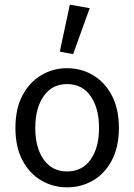

<svg xmlns="http://www.w3.org/2000/svg" viewBox="-20 -790 575 822"><path d="M267 12Q207 12 156.5 -17.5Q106 -47 76 -104Q46 -161 46 -242Q46 -324 76 -381Q106 -438 156.5 -468Q207 -498 267 -498Q328 -498 378.5 -468Q429 -438 459 -381Q489 -324 489 -242Q489 -161 459 -104Q429 -47 378.5 -17.5Q328 12 267 12ZM267 -56Q332 -56 368 -107Q404 -158 404 -242Q404 -327 368 -378.5Q332 -430 267 -430Q203 -430 167 -378.5Q131 -327 131 -242Q131 -158 167 -107Q203 -56 267 -56ZM293 -558 236 -569 279 -770 364 -755Z"/></svg>

Font: .
Style: 
Weight: 400
Designer: Paul D. Hunt, Dalton Maag
Foundry: Dalton Maag Ltd
Version: Version 1.200